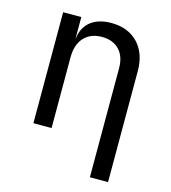

<svg xmlns="http://www.w3.org/2000/svg" viewBox="-110 -650 820 919"><g transform="rotate(15 300.0 -190.0)"><path d="M92 0V-550H182V-445H201L182 -424Q182 -489 221 -524.5Q260 -560 329 -560Q412 -560 461 -509Q510 -458 510 -370V180H420V-360Q420 -419 388.5 -451.5Q357 -484 303 -484Q247 -484 214.5 -449Q182 -414 182 -350V0Z"/></g></svg>

Font: JetBrains Mono Zero
Style: Regular-Zero
Weight: 400
Designer: Philipp Nurullin, Konstantin Bulenkov
Foundry: JetBrains
Version: Version 2.211